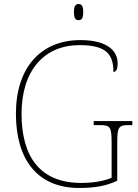

<svg xmlns="http://www.w3.org/2000/svg" viewBox="-20 -923 684 953"><path d="M370 -823C385 -823 393 -831 393 -863C393 -894 385 -903 370 -903C356 -903 347 -894 347 -863C347 -831 356 -823 370 -823ZM373 10C453 10 509 -1 562 -26V-214C562 -291 568 -302 618 -302H637V-322H445V-302H478C528 -302 534 -291 534 -214V-41C499 -24 439 -15 383 -15C175 -15 87 -150 87 -358C87 -573 199 -699 375 -699C507 -699 543 -654 543 -566C556 -566 564 -579 564 -608C564 -667 518 -724 379 -724C183 -724 59 -588 59 -358C59 -137 161 10 373 10Z"/></svg>

Font: Noto Serif Georgian Thin
Style: Regular
Weight: 100
Designer: Monotype Design Team, Akaki Razmadze
Foundry: Google LLC
Version: Version 2.003